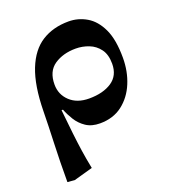

<svg xmlns="http://www.w3.org/2000/svg" viewBox="-129 -575 782 886"><g transform="rotate(-20 262.0 -132.0)"><path d="M179 191 86 217 51 214Q51 114 54.5 25Q58 -64 59 -132Q61 -257 91.5 -334Q122 -411 177.5 -446Q233 -481 309 -481Q356 -481 397 -457Q438 -433 463 -380Q488 -327 488 -238Q488 -171 464.5 -114.5Q441 -58 396 -23.5Q351 11 286 11Q245 11 217.5 -7.5Q190 -26 173 -53.5Q156 -81 146 -107H139Q146 -37 151.5 11Q157 59 163 100Q169 141 179 191ZM278 -114Q347 -114 389.5 -142.5Q432 -171 432 -229Q432 -274 412 -301Q392 -328 361 -340Q330 -352 297 -352Q235 -352 192 -323Q149 -294 149 -229Q149 -180 184 -147Q219 -114 278 -114Z"/></g></svg>

Font: STIX Two Text
Style: Bold
Weight: 700
Designer: Ross Mills, John Hudson & Paul Hanslow, Tiro Typeworks Ltd; with prior portions MicroPress Inc., and Coen Hoffman.
Foundry: Tiro Typeworks Ltd
Version: Version 2.13 b171